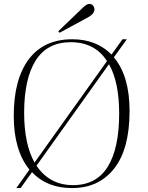

<svg xmlns="http://www.w3.org/2000/svg" viewBox="-20 -944 754 978"><path d="M63 14 130 -80Q50 -178 50 -354Q50 -540 126.5 -642Q203 -744 348 -744Q411 -744 461 -724Q511 -704 548 -666L604 -744H626L560 -652Q640 -557 640 -379Q640 -185 561.5 -85.5Q483 14 347 14Q219 14 143 -67L85 14ZM156 -116 525 -633Q463 -729 341 -729Q220 -729 161.5 -635.5Q103 -542 103 -370Q103 -210 156 -116ZM352 -1Q471 -1 529 -95Q587 -189 587 -366Q587 -526 535 -617L166 -100Q198 -52 244.5 -26.5Q291 -1 352 -1ZM283 -777 277 -785 399 -902Q413 -916 421 -920Q429 -924 436 -924Q447 -924 454 -915.5Q461 -907 461 -896Q461 -874 429 -856Z"/></svg>

Font: Display Extralight
Style: Regular
Weight: 200
Designer: Latin by Veronika Burian and Jose Scaglione. Greek by Irene Vlachou. Cyrillic by Vera Evstafieva.
Foundry: TypeTogether
Version: Version 3.002